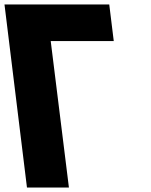

<svg xmlns="http://www.w3.org/2000/svg" viewBox="-53 -845 682 865"><path d="M175.5 -660 257.5 0H68.5L-32.8 -825H439.2L459.5 -660Z"/></svg>

Font: Hussar
Style: BdOpOblOne
Weight: 700
Foundry: Cannot Into Space Fonts
Version: Version 2.00